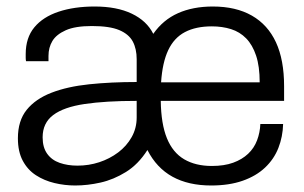

<svg xmlns="http://www.w3.org/2000/svg" viewBox="-20 -558 933 590"><path d="M211 12Q179 12 147.5 4.5Q116 -3 90.5 -19.5Q65 -36 50 -64Q35 -92 35 -133Q35 -187 62 -220.5Q89 -254 138 -273Q187 -292 254 -299Q321 -306 400 -306V-376Q400 -408 388 -430.5Q376 -453 346.5 -465.5Q317 -478 262 -478Q211 -478 182 -465Q153 -452 141 -432Q129 -412 129 -386V-370H60Q59 -375 59 -380Q59 -385 59 -392Q59 -442 85.5 -474Q112 -506 160 -522Q208 -538 271 -538Q339 -538 385 -516Q431 -494 451 -454Q481 -497 527 -517.5Q573 -538 634 -538Q705 -538 754 -510Q803 -482 828 -428Q853 -374 853 -293V-248H474Q475 -177 493 -133Q511 -89 546 -68.5Q581 -48 631 -48Q669 -48 696.5 -58Q724 -68 742.5 -85.5Q761 -103 770 -127Q779 -151 780 -177H850Q849 -138 835.5 -103.5Q822 -69 794.5 -43Q767 -17 725.5 -2.5Q684 12 629 12Q559 12 510 -15Q461 -42 433 -97Q405 -53 367 -29.5Q329 -6 289 3Q249 12 211 12ZM218 -49Q253 -49 285 -59.5Q317 -70 343 -89.5Q369 -109 384.5 -136.5Q400 -164 400 -197V-248Q305 -248 240.5 -238.5Q176 -229 143.5 -204.5Q111 -180 111 -136Q111 -105 125 -85.5Q139 -66 163.5 -57.5Q188 -49 218 -49ZM475 -305H778Q778 -354 767 -387Q756 -420 736.5 -440Q717 -460 690 -468.5Q663 -477 631 -477Q582 -477 548.5 -459.5Q515 -442 497 -404Q479 -366 475 -305Z"/></svg>

Font: Archivo SemiBold Light
Style: Regular
Weight: 300
Version: Version 2.001